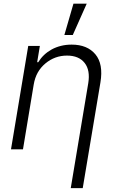

<svg xmlns="http://www.w3.org/2000/svg" viewBox="-20 -788 620 1013"><path d="M128.9 -545.5H190.3L176.1 -459.9H181.8Q194.6 -480.8 212.5 -497.9Q230.5 -514.9 252.8 -527.2Q275.2 -539.4 301.7 -546Q328.1 -552.6 358 -552.6Q440.7 -552.6 483.3 -501.4Q525.9 -450.3 509.9 -353.3L416.5 204.5H353.3L445.7 -349.4Q456.7 -417.3 426.8 -455.6Q396.3 -494.7 333.5 -494.7Q269.5 -494.7 219.8 -453.5Q195 -432.9 179.3 -405.2Q163.7 -377.5 157.7 -340.9L101.2 0H38ZM319.6 -603.3 367.5 -768.5H437.5L364 -603.3Z"/></svg>

Font: Inter P Light
Style: Italic
Weight: 300
Italic angle: 9.39999°
Designer: Rasmus Andersson
Foundry: rsms
Version: Version 3.018;git-588b23468